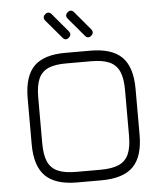

<svg xmlns="http://www.w3.org/2000/svg" viewBox="-57 -900 811 951"><g transform="rotate(-5 348.0 -425.0)"><path d="M309 -717.5C309 -717.5 309 -717.5 309 -717.5C297.5 -708 287 -709 277.5 -721C277.5 -721 277.5 -721 277.5 -721C277.5 -721 200.5 -812 200.5 -812C191 -823.5 192 -834.5 203 -844C203 -844 203 -844 203 -844C214.5 -853.5 225.5 -852.5 235 -841C235 -841 235 -841 235 -841C235 -841 312 -749.5 312 -749.5C321 -738 320 -727 309 -717.5ZM420.5 -717.5C420.5 -717.5 420.5 -717.5 420.5 -717.5C409 -708 398.5 -709 389 -721C389 -721 389 -721 389 -721C389 -721 312 -812 312 -812C302.5 -823.5 303.5 -834.5 314.5 -844C314.5 -844 314.5 -844 314.5 -844C326 -853.5 337 -852.5 346.5 -841C346.5 -841 346.5 -841 346.5 -841C346.5 -841 423.5 -749.5 423.5 -749.5C432.5 -738 431.5 -727 420.5 -717.5ZM408.5 0C408.5 0 288.5 0 288.5 0C216 0 163.5 -16.5 130 -50C96.5 -83.5 80 -136 80 -208.5C80 -208.5 80 -208.5 80 -208.5C80 -208.5 80 -436.5 80 -436.5C80 -509.5 96.5 -562.5 130 -596C163.5 -629 216 -645 287.5 -644.5C287.5 -644.5 287.5 -644.5 287.5 -644.5C287.5 -644.5 408.5 -644.5 408.5 -644.5C481 -644.5 533.5 -628 567 -594.5C600 -561 616.5 -508.5 616.5 -436C616.5 -436 616.5 -436 616.5 -436C616.5 -436 616.5 -208.5 616.5 -208.5C616.5 -136 600 -83.5 567 -50C533.5 -16.5 481 0 408.5 0C408.5 0 408.5 0 408.5 0ZM288.5 -52.5C288.5 -52.5 288.5 -52.5 288.5 -52.5C288.5 -52.5 408.5 -52.5 408.5 -52.5C447 -52.5 477.5 -57.5 500 -67.5C522.5 -77.5 539 -94 549 -116.5C559 -139 564 -170 564 -208.5C564 -208.5 564 -208.5 564 -208.5C564 -208.5 564 -436 564 -436C564 -474.5 559 -505 549 -527.5C539 -550 522.5 -566.5 500 -577C477.5 -587 447 -592 408.5 -592C408.5 -592 408.5 -592 408.5 -592C408.5 -592 287.5 -592 287.5 -592C249 -592.5 219 -587.5 196.5 -578C174 -568 157.5 -551.5 147.5 -529C137.5 -506 132.5 -475 132.5 -436.5C132.5 -436.5 132.5 -436.5 132.5 -436.5C132.5 -436.5 132.5 -208.5 132.5 -208.5C132.5 -170 137.5 -139 147.5 -116.5C157.5 -94 174 -77.5 196.5 -67.5C219 -57.5 250 -52.5 288.5 -52.5Z"/></g></svg>

Font: Jura-Fortis-Regular
Style: Regular
Weight: 500
Designer: Daniel Johnson, Alexei Vanyashin, Mirko Velimirovic
Foundry: Daniel Johnson
Version: ""